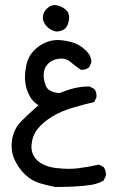

<svg xmlns="http://www.w3.org/2000/svg" viewBox="-20 -414 540 761"><path d="M199.2 327.1Q168 321.3 137.2 312Q106.4 302.7 80.6 278.8Q54.7 254.9 38.1 219.7Q21.5 184.6 27.8 140.6Q34.2 96.7 65.4 65.4Q96.7 34.2 132.8 2.9Q106.4 -11.7 91.8 -44.9Q77.1 -78.1 79.1 -115.2Q81.1 -152.3 90.8 -177.2Q100.6 -202.1 123 -221.7Q145.5 -241.2 171.4 -249.5Q197.3 -257.8 225.1 -254.4Q252.9 -251 275.4 -243.2Q297.9 -235.4 320.8 -213.4Q343.8 -191.4 341.8 -165L333 -147.5Q320.3 -135.7 299.8 -137.7Q278.3 -152.3 258.8 -168.9Q239.3 -185.5 210 -180.7Q180.7 -175.8 165 -154.8Q149.4 -133.8 154.3 -101.1Q159.2 -68.4 174.3 -57.6Q189.5 -46.9 215.8 -44.9Q243.2 -56.6 272.5 -64Q301.8 -71.3 335 -71.3L353.5 -61.5Q364.3 -48.8 362.3 -28.3L353.5 -9.8Q308.6 1 265.6 13.7Q222.7 26.4 186.5 48.3Q150.4 70.3 129.4 96.7Q108.4 123 105 159.7Q101.6 196.3 127.4 221.2Q153.3 246.1 202.6 252Q252 257.8 290.5 252.9Q329.1 248 372.1 238.3L390.6 248Q401.4 262.7 399.4 283.2L390.6 301.8Q368.2 314.5 341.3 318.8Q314.5 323.2 276.4 325.2Q238.3 327.1 199.2 327.1ZM202.1 -289.1Q180.7 -293 165 -309.6Q149.4 -326.2 149.9 -346.2Q150.4 -366.2 168 -381.8Q185.5 -397.5 207 -392.6Q228.5 -387.7 243.2 -373Q257.8 -358.4 252.9 -332.5Q248 -306.6 234.4 -297.9Q220.7 -289.1 202.1 -289.1Z"/></svg>

Font: JasonHandwriting1
Style: Regular
Weight: 400
Version: Version 1.48.20